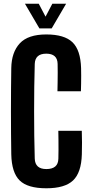

<svg xmlns="http://www.w3.org/2000/svg" viewBox="-20 -992 488 1021"><path d="M226.4 9.2Q126.7 9.2 84.4 -32.5Q42.1 -74.2 40 -170.8Q39.2 -221.1 38.7 -279.8Q38.2 -338.5 38.2 -400.1Q38.2 -461.6 38.7 -520.5Q39.2 -579.5 40 -630.4Q41.4 -714 85.2 -761.4Q129.1 -808.8 226.2 -808.8Q322.2 -808.8 365.3 -767.4Q408.4 -725.9 411.2 -629.6Q411.7 -612.4 411.7 -590.2Q411.7 -568 411.3 -546Q410.8 -523.9 410.3 -506.6H285.5Q286 -527.3 286.4 -553.3Q286.9 -579.3 286.9 -605.5Q286.9 -631.6 286.4 -652.2Q285.9 -679.6 270.6 -693.1Q255.4 -706.6 226.2 -706.6Q196.5 -706.6 181.2 -693.1Q165.8 -679.6 164.8 -652.2Q162.9 -593.1 162.2 -529.2Q161.4 -465.3 161.4 -399.9Q161.4 -334.6 162.2 -270.8Q162.9 -207 164.8 -148.3Q165.8 -120.7 181.2 -106.8Q196.6 -93 226.4 -93Q257.9 -93 273.9 -106.8Q289.9 -120.7 290.4 -148.3Q290.9 -169.1 291.1 -195.8Q291.2 -222.5 290.9 -249.1Q290.6 -275.8 290.1 -296.5H414.9Q416.1 -267 416.1 -233.7Q416.2 -200.4 415.2 -170.8Q412.4 -74.2 368.6 -32.5Q324.8 9.2 226.4 9.2ZM189.5 -840.9 112.7 -972.1H186.1L222.2 -903.4L258.2 -972.1H331.6L254.8 -840.9Z"/></svg>

Font: Big Shoulders Thin
Style: Regular
Weight: 100
Designer: Patric King
Foundry: XO Type Co
Version: Version 2.002